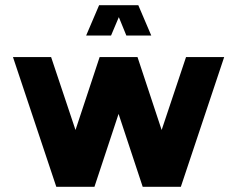

<svg xmlns="http://www.w3.org/2000/svg" viewBox="-20 -720 914 740"><path d="M197 0 30 -500H177L271 -219L364 -500H510L603 -219L697 -500H844L677 0H530L437 -281L344 0ZM513 -700 563 -583H467L438 -654L408 -583H312L362 -700Z"/></svg>

Font: Urbanist
Style: Regular
Weight: 400
Designer: Corey Hu
Foundry: Corey Hu
Version: Version 1.2; befe77262ef67d88f1d94aa3d2e49ef1327b4483